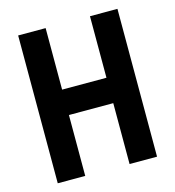

<svg xmlns="http://www.w3.org/2000/svg" viewBox="-104 -782 794 870"><g transform="rotate(-15 293.0 -346.5)"><path d="M397 0V-693.4H525.9V0ZM60.1 0V-693.4H189V0ZM80.6 -285.6V-404.8H507.8V-285.6Z"/></g></svg>

Font: Cascadia Code
Style: Regular
Weight: 400
Monospace: yes
Designer: Aaron Bell
Foundry: Saja Typeworks
Version: Version 2106.017